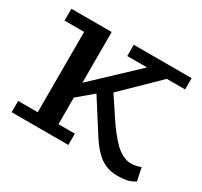

<svg xmlns="http://www.w3.org/2000/svg" viewBox="-117 -678 885 842"><g transform="rotate(30 325.0 -257.0)"><path d="M585 -66.9Q613.8 -66.9 636.2 -77.1L649.9 -11.2Q626 2.4 607.2 6.1Q588.4 9.8 563 9.8Q511.2 9.8 474.6 -17.3Q438 -44.4 404.8 -97.2L303.2 -256.8L226.1 -191.9V-57.1H309.1V0H22V-57.1H121.1V-463.9H22V-523.9H226.1V-267.1L438 -466.8H337.9V-523.9H630.9V-466.8H538.1L365.2 -297.9Q377.4 -280.3 397.7 -249.5Q418 -218.8 432.4 -196.8Q446.8 -174.8 467.3 -148.7Q487.8 -122.6 504.9 -106Q522 -89.4 543.2 -78.1Q564.5 -66.9 585 -66.9Z"/></g></svg>

Font: Trocchi
Style: Regular
Weight: 400
Designer: vernon adams
Version: Version 1.0; ttfautohint (v0.8) -l 6 -r 50 -G 100